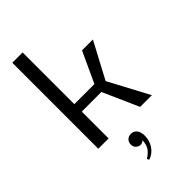

<svg xmlns="http://www.w3.org/2000/svg" viewBox="-305 -832 1184 1184"><g transform="rotate(-45 287.0 -240.0)"><path d="M67 -750H157V0H67ZM74 -299H332L425 -500H520L394 -263L534 0H432L328 -234H81ZM234 257Q267 236 281 214Q295 192 297 155Q292 160 285 164Q278 168 269 168Q254 168 240.5 156Q227 144 227 124Q227 103 240 90Q253 77 274 77Q299 77 313 95.5Q327 114 327 146Q327 189 303.5 223.5Q280 258 242 270Z"/></g></svg>

Font: Moderustic
Style: Regular
Weight: 400
Designer: Tural Alisoy
Foundry: TAFT Foundry
Version: Version 2.120